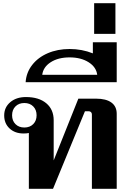

<svg xmlns="http://www.w3.org/2000/svg" viewBox="-20 -1172 798 1191"><path d="M704 -466V-1H550V-462Q550 -471 544.5 -476.5Q539 -482 529 -482H507L309 -1H159V-347Q147 -344 126 -344Q73 -344 39.5 -375Q6 -406 6 -456Q6 -506 43.5 -538Q81 -570 141 -570Q221 -570 267 -531.5Q313 -493 313 -426V-177L466 -560H576Q638 -560 671 -536Q704 -512 704 -466ZM207 -457Q207 -491 186 -512Q165 -533 131 -533Q97 -533 76 -512Q55 -491 55 -457Q55 -423 76 -402Q97 -381 131 -381Q165 -381 186 -402Q207 -423 207 -457Z M704 -910V-662H139Q143 -722 179.5 -769Q216 -816 276.5 -842Q337 -868 412 -868Q488 -868 556 -841V-910ZM583 -708Q577 -756 529.5 -786Q482 -816 412 -816Q341 -816 294.5 -786Q248 -756 242 -708Z M564 -1152H696V-962H564Z"/></svg>

Font: Fahkwang
Style: Bold
Weight: 700
Designer: Suppakit Chalermlarp | Katatrad Co.,Ltd.
Foundry: Cadson Demak Co.,Ltd.
Version: Version 1.000; ttfautohint (v1.6)